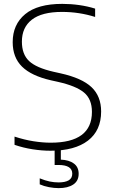

<svg xmlns="http://www.w3.org/2000/svg" viewBox="-20 -769 588 991"><path d="M240.5 9Q196.5 9 148.2 1.5Q100 -6 55 -21.5V-64Q105 -47.5 152.5 -40Q200 -32.5 242 -32.5Q454.5 -32.5 454.5 -191.5Q454.5 -257.5 413.5 -291.5Q372.5 -325.5 279 -346.5L243 -354.5Q142 -377.5 93.8 -425Q45.5 -472.5 45.5 -551.5Q45.5 -642.5 109.8 -695.8Q174 -749 301.5 -749Q345 -749 389 -742.8Q433 -736.5 471 -724.5V-681.5Q388.5 -707.5 300 -707.5Q196 -707.5 144.5 -667.5Q93 -627.5 93 -554Q93 -489 130 -454Q167 -419 256.5 -398.5L292.5 -390.5Q403 -366 452.5 -319Q502 -272 502 -193.5Q502 -95.5 434 -43.2Q366 9 240.5 9ZM283 202Q259 202 232.8 197Q206.5 192 185 182.5V151.5Q213.5 163 236.5 167.8Q259.5 172.5 282.5 172.5Q316 172.5 334.5 161.8Q353 151 353 127.5Q353 82.5 281.5 82.5H262V-10H294V55Q336 56.5 361 74.8Q386 93 386 128Q386 165 358 183.5Q330 202 283 202Z"/></svg>

Font: Encode Sans SemiExpanded SemiExpanded ExtraLight
Style: Regular
Weight: 200
Width: 6
Designer: Multiple Designers
Foundry: Impallari Type
Version: Version 3.000; ttfautohint (v1.8.3) -l 8 -r 50 -G 200 -x 14 